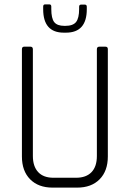

<svg xmlns="http://www.w3.org/2000/svg" viewBox="-20 -856 592 876"><path d="M177 -826Q177 -836 186 -836H205Q214 -836 214 -826V-815Q214 -772 227.5 -755Q241 -738 274 -738H278Q313 -738 327 -755.5Q341 -773 341 -815V-825Q341 -835 350 -835H367Q376 -835 376 -825V-814Q376 -707 281 -707H271Q177 -707 177 -814ZM433 -643H461Q472 -643 472 -632V-142Q472 -76 434.5 -38Q397 0 332 0H220Q155 0 117.5 -38Q80 -76 80 -142V-631Q80 -643 90 -643H119Q130 -643 130 -631V-144Q130 -97 154 -71Q178 -45 224 -45H327Q373 -45 397.5 -70.5Q422 -96 422 -144V-631Q422 -643 433 -643Z"/></svg>

Font: Rajdhani
Style: Regular
Weight: 400
Designer: Satya Rajpurohit, Jyotish Sonowal
Foundry: Indian Type Foundry
Version: Version 1.201 February 1, 2022